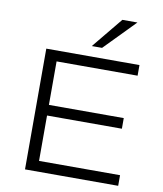

<svg xmlns="http://www.w3.org/2000/svg" viewBox="-100 -1024 937 1104"><g transform="rotate(10 369.0 -472.0)"><path d="M122 0V-705H666V-643H193V-389H630V-327H193V-62H666V0ZM377 -765 524 -944H612L437 -765Z"/></g></svg>

Font: Nunito Sans 10pt Expanded Light
Style: Regular
Weight: 300
Width: 7
Designer: Vernon Adams
Foundry: Vernon Adams
Version: Version 3.101;gftools[0.9.27]